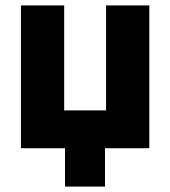

<svg xmlns="http://www.w3.org/2000/svg" viewBox="-20 -545 626 706"><path d="M219 0H57V-525H216V-139H370V-525H529V0H366V141H219Z"/></svg>

Font: Boldmen
Style: Bold
Weight: 700
Designer: Matt McInerney, Pablo Impallari, Rodrigo Fuenzalida
Foundry: LIVING CONCEPT
Version: Version 1.000